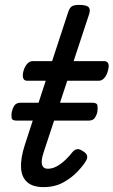

<svg xmlns="http://www.w3.org/2000/svg" viewBox="-20 -750 464 785"><path d="M158 15Q114 15 91 -5.5Q68 -26 66 -64.5Q64 -103 81 -156L167 -420H90Q79 -420 75 -430Q71 -440 76 -460Q82 -480 92 -490Q102 -500 113 -500H193L258 -698Q264 -718 273.5 -724Q283 -730 303 -730Q334 -730 342.5 -720.5Q351 -711 344 -691L281 -500H407Q418 -500 422.5 -490.5Q427 -481 421 -460Q416 -441 406 -430.5Q396 -420 385 -420H255L158 -126Q147 -92 152 -76Q157 -60 176 -60Q200 -60 226 -78.5Q252 -97 277 -129Q285 -138 294.5 -140Q304 -142 319 -132Q334 -123 336 -113.5Q338 -104 333 -95Q322 -75 297.5 -49Q273 -23 238.5 -4Q204 15 158 15ZM47 -257Q29 -257 27.5 -268Q26 -279 28 -292Q31 -306 38.5 -318Q46 -330 65 -330H358Q377 -330 378.5 -318Q380 -306 378 -292Q375 -279 367.5 -268Q360 -257 343 -257Z"/></svg>

Font: Playwrite DE LA
Style: Regular
Weight: 400
Designer: Veronika Burian, José Scaglione
Foundry: TypeTogether
Version: Version 1.002